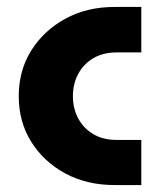

<svg xmlns="http://www.w3.org/2000/svg" viewBox="-20 -533 455 553"><path d="M310 0Q230 0 168 -33.5Q106 -67 70 -124.5Q34 -182 34 -256Q34 -330 70 -387.5Q106 -445 168 -479Q230 -513 310 -513H387V-382H316Q277 -382 249 -365.5Q221 -349 205.5 -320.5Q190 -292 190 -256Q190 -220 205.5 -191.5Q221 -163 249 -146.5Q277 -130 316 -130H387V0Z"/></svg>

Font: MuseoModerno Thin
Style: Bold
Weight: 700
Version: Version 1.003